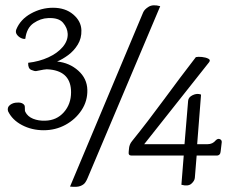

<svg xmlns="http://www.w3.org/2000/svg" viewBox="-20 -727 940 743"><path d="M251 -5 534 -679Q539 -691 555.5 -701Q572 -711 600 -703L319 -38Q316 -30 310 -21Q304 -12 290.5 -7Q277 -2 251 -5ZM149 -223Q103 -223 65 -243Q27 -263 11 -297Q7 -312 19 -321Q31 -330 47 -330Q60 -331 68 -326Q76 -321 76 -314Q76 -301 76.5 -298.5Q77 -296 78 -294Q87 -276 108 -267.5Q129 -259 155 -260Q199 -261 227 -292.5Q255 -324 255 -370Q255 -449 174 -458Q161 -460 148.5 -457.5Q136 -455 120 -452Q114 -451 101 -456.5Q88 -462 89 -484Q132 -489 167 -505Q202 -521 222.5 -545Q243 -569 242 -596Q241 -619 224 -639Q207 -659 166 -657Q137 -656 110 -637.5Q83 -619 78 -577Q72 -575 62 -579.5Q52 -584 45.5 -593Q39 -602 43 -613Q59 -652 99.5 -674.5Q140 -697 185 -697Q233 -697 263.5 -671Q294 -645 295 -610Q296 -579 281 -554.5Q266 -530 243.5 -513.5Q221 -497 201 -489Q249 -484 283 -453.5Q317 -423 318 -379Q319 -336 295.5 -300.5Q272 -265 233.5 -244Q195 -223 149 -223ZM682 -12 691 -125H489Q476 -125 478 -139L479 -150Q480 -168 491 -181Q553 -258 615 -342.5Q677 -427 738 -506Q747 -508 761.5 -506.5Q776 -505 786 -500Q796 -495 789 -486L538 -169H694L708 -337Q709 -351 726 -359Q743 -367 758 -361L743 -169H783Q803 -169 815 -184Q823 -192 831 -188.5Q839 -185 838 -176L834 -142Q833 -125 818 -125H741L734 -39Q733 -27 720.5 -16Q708 -5 682 -12Z"/></svg>

Font: Diphylleia
Style: Regular
Weight: 400
Designer: Minha Hyung
Foundry: JAMO
Version: Version 1.000; ttfautohint (v1.8.4.7-5d5b);gftools[0.9.28]